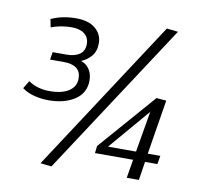

<svg xmlns="http://www.w3.org/2000/svg" viewBox="-82 -822 958 918"><g transform="rotate(10 397.0 -363.5)"><path d="M28 -336 51 -374Q95 -344 154 -344Q214 -344 247.5 -366Q281 -388 281 -427Q281 -493 196 -493H131L137 -530H206Q243 -530 267 -546Q291 -562 291 -596Q291 -628 268.5 -645.5Q246 -663 206 -663Q181 -663 155.5 -658.5Q130 -654 107 -645L99 -684Q152 -709 220 -709Q281 -709 314 -681Q347 -653 347 -610Q347 -571 327 -547.5Q307 -524 278 -512Q302 -505 318 -482.5Q334 -460 334 -427Q334 -366 284 -333Q234 -300 156 -300Q122 -300 88 -308.5Q54 -317 28 -336ZM226 9 172 3 655 -736 710 -730ZM420 -90 424 -125 664 -400 712 -396 669 -131H730L723 -90H663L649 0H590L605 -90ZM476 -131H612L646 -330Z"/></g></svg>

Font: Georama
Style: Italic
Weight: 400
Italic angle: -9°
Designer: Jean-Baptiste Levee
Foundry: Production Type
Version: Version 1.000